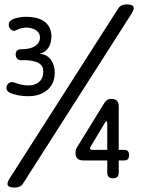

<svg xmlns="http://www.w3.org/2000/svg" viewBox="-20 -800 640 870"><path d="M47 50Q21 50 15.5 40Q10 30 24 8L514 -759Q521 -771 531 -775.5Q541 -780 553 -780Q579 -780 584.5 -770Q590 -760 576 -738L86 29Q79 41 69 45.5Q59 50 47 50ZM24 -380Q14 -385 10.5 -394Q7 -403 12 -414Q17 -423 26 -426.5Q35 -430 48 -425Q61 -420 76.5 -416.5Q92 -413 108 -413Q139 -413 157.5 -429Q176 -445 176 -477Q176 -495 166.5 -505Q157 -515 142 -520Q127 -525 109.5 -526.5Q92 -528 77 -527Q72 -527 67 -528.5Q62 -530 59 -533Q56 -536 53.5 -541Q51 -546 51 -553Q51 -566 58 -571.5Q65 -577 81 -577Q93 -577 107.5 -579.5Q122 -582 133.5 -588Q145 -594 153 -604.5Q161 -615 161 -630Q161 -643 155 -651.5Q149 -660 140 -665Q131 -670 120 -672.5Q109 -675 99 -675Q87 -675 76 -672Q65 -669 55 -664Q45 -658 36 -662Q27 -666 22 -676Q18 -686 20.5 -695Q23 -704 33 -710Q45 -717 62.5 -720.5Q80 -724 99 -724Q121 -724 141.5 -719.5Q162 -715 177.5 -705Q193 -695 203 -677.5Q213 -660 213 -635Q213 -622 210 -609Q207 -596 200.5 -585.5Q194 -575 184 -567.5Q174 -560 160 -556Q177 -555 189.5 -548Q202 -541 210.5 -529.5Q219 -518 223.5 -503Q228 -488 228 -471Q228 -446 220 -427Q212 -408 196.5 -394Q181 -380 158.5 -372Q136 -364 108 -364Q86 -364 63.5 -368Q41 -372 24 -380ZM466 -121V-240Q466 -246 465 -248Q464 -250 462 -250Q461 -250 459 -248.5Q457 -247 455 -243L392 -138Q390 -135 389 -132.5Q388 -130 388 -128Q388 -124 391.5 -122.5Q395 -121 402 -121ZM466 -18V-73H358Q339 -73 330.5 -82Q322 -91 322 -107Q322 -115 323.5 -120.5Q325 -126 328 -131L455 -337Q461 -345 468 -348.5Q475 -352 485 -352Q501 -352 509.5 -343.5Q518 -335 518 -317V-121H542Q554 -121 559.5 -115Q565 -109 565 -97Q565 -85 559.5 -79Q554 -73 542 -73H518V-18Q518 -5 511.5 1.5Q505 8 491 8Q479 8 472.5 1.5Q466 -5 466 -18Z"/></svg>

Font: Maple Mono Normal NL Light
Style: Regular
Weight: 300
Monospace: yes
Designer: subframe7536
Version: Version 7.000